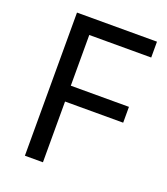

<svg xmlns="http://www.w3.org/2000/svg" viewBox="-132 -807 783 900"><g transform="rotate(20 259.5 -357.0)"><path d="M187 0H97V-714H496V-635H187V-382H477V-303H187Z"/></g></svg>

Font: Noto Sans Khudawadi
Style: Regular
Weight: 400
Designer: Monotype Design Team
Foundry: Monotype Imaging Inc.
Version: Version 2.003; ttfautohint (v1.8.4.7-5d5b)